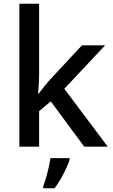

<svg xmlns="http://www.w3.org/2000/svg" viewBox="-20 -780 599 1021"><path d="M188 -380Q188 -360 186 -332Q184 -304 183 -282H186Q197 -297 216.5 -321.5Q236 -346 251 -362L416 -539H539L322 -308L553 0H428L250 -241L188 -189V0H83V-760H188ZM350 70Q341 99 318.5 143Q296 187 270 221H210V209Q217 191 225 164.5Q233 138 239 110Q245 82 248 61H350Z"/></svg>

Font: Noto Sans Arabic Med
Style: Regular
Weight: 500
Designer: Monotype Design Team, Nadine Chahine, Nizar Qandah and Khaled Hosny
Foundry: Monotype Imaging Inc.
Version: Version 2.012; ttfautohint (v1.8.4.7-5d5b)